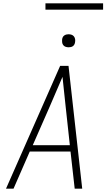

<svg xmlns="http://www.w3.org/2000/svg" viewBox="-20 -1129 640 1149"><path d="M16 0 340 -735H390L472 0H427L402 -222H158L61 0ZM398 -260 373 -490Q368 -535 363.5 -579.5Q359 -624 354 -669Q335 -624 315.5 -579.5Q296 -535 277 -490L176 -260ZM391 -846Q381 -846 372.5 -849Q364 -852 358.5 -859Q353 -866 352 -875.5Q351 -885 352 -895Q353 -901 356 -907Q359 -913 365 -917Q371 -921 377.5 -922.5Q384 -924 390 -924Q400 -924 408.5 -921Q417 -918 422.5 -911Q428 -904 429.5 -894.5Q431 -885 429 -875Q428 -869 425 -863Q422 -857 416.5 -853Q411 -849 404 -847.5Q397 -846 391 -846ZM252 -1071V-1109H597V-1071Z"/></svg>

Font: Iosevka XLt Ex Obl
Style: Regular
Weight: 200
Width: 7
Italic angle: -9°
Monospace: yes
Designer: Belleve Invis
Foundry: Belleve Invis
Version: Version 32.5.0; ttfautohint (v1.8.4)